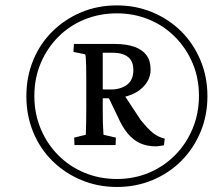

<svg xmlns="http://www.w3.org/2000/svg" viewBox="-20 -706 831 729"><path d="M261.7 -183.6 305.7 -194.3Q305.7 -197.3 306.2 -208.5Q306.6 -219.7 307.1 -240.7Q307.6 -261.7 307.6 -293V-403.3Q307.6 -434.6 307.1 -455.6Q306.6 -476.6 305.7 -487.8Q304.7 -499 302.7 -500L258.8 -508.8L260.7 -539.1H416Q460 -539.1 490.2 -528.3Q520.5 -517.6 536.1 -496.6Q551.8 -475.6 551.8 -442.4Q551.8 -411.1 532.7 -386.2Q513.7 -361.3 480.5 -347.2Q447.3 -333 404.3 -333H362.3V-367.2Q372.1 -366.2 381.3 -366.2Q390.6 -366.2 399.4 -366.2Q438.5 -366.2 462.4 -384.3Q486.3 -402.3 486.3 -439.5Q486.3 -474.6 465.3 -490.2Q444.3 -505.9 408.2 -505.9H370.1V-293Q370.1 -261.7 370.6 -240.7Q371.1 -219.7 372.1 -209Q373 -198.2 373 -194.3L419.9 -183.6L418.9 -155.3H262.7ZM571.3 -150.4Q538.1 -150.4 512.2 -162.1Q486.3 -173.8 465.3 -198.7Q444.3 -223.6 426.8 -263.7L388.7 -342.8L444.3 -356.4L513.7 -251Q543 -214.8 562 -200.2Q581.1 -185.5 605.5 -179.7L602.5 -154.3Q594.7 -153.3 586.4 -151.9Q578.1 -150.4 571.3 -150.4ZM423.8 3.9Q351.6 3.9 288.6 -22.5Q225.6 -48.8 178.7 -95.2Q131.8 -141.6 106 -204.6Q80.1 -267.6 80.1 -340.8Q80.1 -414.1 106 -477.1Q131.8 -540 178.7 -586.4Q225.6 -632.8 288.1 -659.2Q350.6 -685.5 423.8 -685.5Q496.1 -685.5 559.1 -659.2Q622.1 -632.8 668.5 -586.4Q714.8 -540 741.2 -477.1Q767.6 -414.1 767.6 -340.8Q767.6 -267.6 741.2 -204.6Q714.8 -141.6 668.5 -95.2Q622.1 -48.8 559.6 -22.5Q497.1 3.9 423.8 3.9ZM423.8 -26.4Q489.3 -26.4 545.9 -50.3Q602.5 -74.2 645 -117.2Q687.5 -160.2 711.4 -217.8Q735.4 -275.4 735.4 -341.8Q735.4 -409.2 711.4 -465.8Q687.5 -522.5 645 -565.4Q602.5 -608.4 545.9 -631.8Q489.3 -655.3 423.8 -655.3Q357.4 -655.3 300.3 -631.8Q243.2 -608.4 200.7 -565.4Q158.2 -522.5 134.3 -465.3Q110.4 -408.2 110.4 -341.8Q110.4 -275.4 134.3 -217.8Q158.2 -160.2 200.7 -117.2Q243.2 -74.2 300.3 -50.3Q357.4 -26.4 423.8 -26.4Z"/></svg>

Font: Crimson Pro Light
Style: Italic
Weight: 300
Italic angle: -12°
Designer: Jacques Le Bailly
Foundry: Baron von Fonthausen
Version: Version 1.003